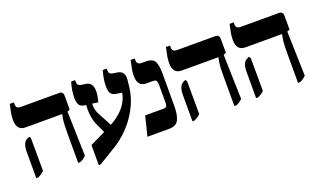

<svg xmlns="http://www.w3.org/2000/svg" viewBox="-75 -1079 2653 1593"><g transform="rotate(-20 1251.5 -282.0)"><path d="M425 7H443Q473 -4 498 -30L487 -423L510 -432V-554Q510 -592 475 -592H136Q95 -592 95 -628V-647H59Q48 -599 43 -570.5Q38 -542 38 -512Q38 -419 115 -419H439V-417Q434 -399 429.5 -366.5Q425 -334 425 -261ZM55 7H73Q106 -8 128 -30L127 -321L116 -336L93 -324Q55 -303 55 -225Z M752 -12Q870 -86 947 -200.5Q1024 -315 1038 -437L1045 -500Q1054 -576 986 -587L950 -592Q915 -597 915 -628V-647H880Q868 -607 863 -573.5Q858 -540 858 -512Q858 -469 871 -448.5Q884 -428 918 -423L967 -416L965 -402Q935 -278 788 -197L724 -316Q699 -362 702 -415L754 -408Q760 -435 764.5 -456Q769 -477 769 -502Q769 -579 708 -587L671 -592Q636 -597 636 -628V-647H601Q589 -608 584 -574Q579 -540 579 -512Q579 -470 591.5 -449Q604 -428 639 -423L652 -421Q647 -379 653.5 -329Q660 -279 676 -245L715 -160L579 -94V83H596Z M1039 0H1228Q1293 0 1314.5 -42Q1336 -84 1336 -167V-455Q1336 -524 1318 -558Q1300 -592 1238 -592H1203Q1162 -592 1162 -629V-647H1126Q1115 -598 1110 -570Q1105 -542 1105 -512Q1105 -419 1182 -419H1240Q1263 -419 1270 -407.5Q1277 -396 1277 -364V-210Q1277 -173 1247 -173H1082Z M1804 7H1822Q1852 -4 1877 -30L1866 -423L1889 -432V-554Q1889 -592 1854 -592H1515Q1474 -592 1474 -628V-647H1438Q1427 -599 1422 -570.5Q1417 -542 1417 -512Q1417 -419 1494 -419H1818V-417Q1813 -399 1808.5 -366.5Q1804 -334 1804 -261ZM1434 7H1452Q1485 -8 1507 -30L1506 -321L1495 -336L1472 -324Q1434 -303 1434 -225Z M2366 7H2384Q2414 -4 2439 -30L2428 -423L2451 -432V-554Q2451 -592 2416 -592H2077Q2036 -592 2036 -628V-647H2000Q1989 -599 1984 -570.5Q1979 -542 1979 -512Q1979 -419 2056 -419H2380V-417Q2375 -399 2370.5 -366.5Q2366 -334 2366 -261ZM1996 7H2014Q2047 -8 2069 -30L2068 -321L2057 -336L2034 -324Q1996 -303 1996 -225Z"/></g></svg>

Font: Noto Serif Hebrew SemiCondensed Extra
Style: Regular
Weight: 800
Width: 4
Designer: Monotype Design Team
Foundry: Monotype Imaging Inc.
Version: Version 1.901